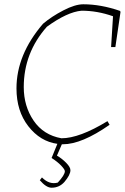

<svg xmlns="http://www.w3.org/2000/svg" viewBox="-20 -667 583 897"><path d="M274 7H269L246 60Q270 74 289.5 94Q309 114 309 128Q309 150 281 183Q257 210 221 210Q196 210 166 175L176 162Q211 197 250 186Q283 150 283 133Q283 125 266 107Q249 89 221 71L248 5Q168 -6 112.5 -77Q57 -148 57 -254Q57 -412 181 -556Q221 -590 276 -618.5Q331 -647 369 -647Q451 -647 541 -616L543 -611L519 -447H499L508 -591Q435 -617 361 -617Q294 -611 199 -542Q91 -420 91 -260Q91 -171 137 -103.5Q183 -36 267 -21Q351 -21 482 -101L492 -84Q362 7 274 7Z"/></svg>

Font: Albura ExtraLight
Style: Italic
Weight: 156
Italic angle: -7°
Designer: Mercedes Jáuregui
Foundry: Omnibus-Type Team
Version: Version 1.000